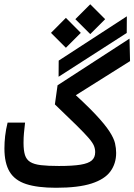

<svg xmlns="http://www.w3.org/2000/svg" viewBox="-20 -888 638 912"><path d="M246.1 3.9Q158.2 3.9 104.2 -13.7Q50.3 -31.2 25.6 -72.3Q1 -113.3 1 -183.1Q1 -211.4 4.4 -241.9Q7.8 -272.5 16.1 -305.7H99.1Q95.7 -276.4 93.8 -255.9Q91.8 -235.4 91.8 -209.5Q91.8 -173.3 98.6 -151.6Q105.5 -129.9 123.5 -118.7Q141.6 -107.4 174.6 -103.5Q207.5 -99.6 259.8 -99.6Q324.7 -99.6 362.3 -105.7Q399.9 -111.8 416 -126Q432.1 -140.1 432.1 -165Q432.1 -180.7 426.3 -195.3Q420.4 -210 401.4 -232.2Q382.3 -254.4 344 -292.2Q305.7 -330.1 240.7 -392.1L253.4 -482.9L595.2 -704.6L597.7 -597.7L280.8 -398.4L305.7 -466.8Q386.7 -394.5 432.6 -345.7Q478.5 -296.9 499.8 -263.9Q521 -231 526.4 -207.3Q531.7 -183.6 531.7 -161.6Q531.7 -111.3 504.6 -74Q477.5 -36.6 415 -16.4Q352.5 3.9 246.1 3.9ZM258.3 -523.4 258.8 -600.1 582.5 -810.5 582 -731.4ZM293 -661.1 222.2 -731.9 293 -803.2 363.8 -731.9ZM408.7 -726.1 337.9 -796.9 408.7 -867.7 479.5 -796.9Z"/></svg>

Font: Cascadia Code
Style: Regular
Weight: 400
Designer: Aaron Bell
Foundry: Saja Typeworks
Version: Version 2404.023